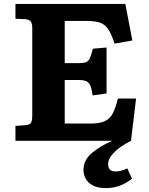

<svg xmlns="http://www.w3.org/2000/svg" viewBox="-20 -720 763 982"><path d="M521 242Q479 242 454 228Q429 214 418 193Q407 172 407 149Q407 98 450.5 62Q494 26 554 0H59V-76L111 -80Q129 -81 137 -90Q145 -99 145 -131V-574Q145 -600 137.5 -610Q130 -620 109 -622L59 -624V-700H621L657 -513L566 -497Q550 -546 533.5 -570.5Q517 -595 491.5 -604Q466 -613 421 -613H311V-397H379Q405 -397 418.5 -401.5Q432 -406 439.5 -422Q447 -438 455 -471L525 -477V-242L454 -232Q449 -266 441.5 -283Q434 -300 419.5 -305.5Q405 -311 377 -311H311V-88H441Q488 -88 514.5 -99.5Q541 -111 556 -138.5Q571 -166 583 -216H676L650 0Q590 31 561.5 61.5Q533 92 533 119Q533 157 571 157Q582 157 598.5 153.5Q615 150 631 141L655 194Q632 213 598.5 227.5Q565 242 521 242Z"/></svg>

Font: Literata 7pt
Style: Bold
Weight: 700
Designer: Latin by Veronika Burian and Jose Scaglione. Greek by Irene Vlachou. Cyrillic by Vera Evstafieva.
Foundry: TypeTogether
Version: Version 3.002